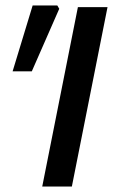

<svg xmlns="http://www.w3.org/2000/svg" viewBox="-20 -680 414 700"><path d="M134 0 264 -654H372L242 0ZM26 -420 99 -660H189L196 -648L96 -420Z"/></svg>

Font: Source Sans 3 SemiBold
Style: Italic
Weight: 600
Italic angle: -11°
Designer: Paul D. Hunt
Foundry: Adobe
Version: Version 3.046;hotconv 1.0.118;makeotfexe 2.5.65603